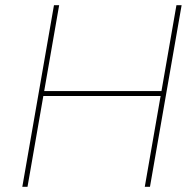

<svg xmlns="http://www.w3.org/2000/svg" viewBox="-20 -720 754 740"><path d="M680 -700 558 0H538L660 -700ZM66 0 188 -700H208L86 0ZM139 -350 142 -369H610L607 -350Z"/></svg>

Font: Fixel Italic Variable Display Thin
Style: Italic
Weight: 100
Italic angle: -10°
Designer: AlfaBravo + MacPaw
Foundry: Kyrylo Tkachov, Marchela Mozhyna, Serhii Makarenko, Maria Weinstein, Zakhar Kryvoshyya
Version: Version 1.210;Glyphs 3.2 (3217)